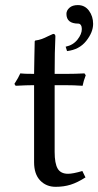

<svg xmlns="http://www.w3.org/2000/svg" viewBox="-20 -718 383 748"><path d="M283.2 -698.2Q310.5 -698.2 326.7 -676.3Q342.8 -654.3 342.8 -625Q342.8 -592.3 315.7 -558.3Q288.6 -524.4 241.2 -519L235.8 -536.1Q264.6 -542 281.7 -563.5Q298.8 -585 298.8 -605Q298.8 -614.7 294.9 -620.4Q291 -626 285.2 -626Q238.8 -626 238.8 -664.1Q238.8 -677.2 250.5 -687.7Q262.2 -698.2 283.2 -698.2ZM112.8 -430.2Q112.8 -460.4 114 -500Q115.2 -539.6 115.2 -557.1L117.2 -560.1Q131.8 -562 143.1 -566.2Q154.3 -570.3 166.7 -576.7Q179.2 -583 187 -585.9Q195.8 -585.9 195.8 -576.2Q192.9 -518.1 192.9 -430.2H238.8Q272.9 -430.2 309.1 -432.1L314 -424.8Q305.2 -401.9 301.8 -383.8Q269 -386.2 230 -386.2H192.9V-126Q192.9 -81.5 204.6 -61.3Q216.3 -41 245.1 -41Q264.6 -41 300.8 -51.8L313 -26.9Q281.7 -6.8 255.1 1.5Q228.5 9.8 196.8 9.8Q160.2 9.8 136.5 -14.9Q112.8 -39.6 112.8 -85.9V-386.2Q84 -386.2 41 -383.8L36.1 -391.1Q52.2 -416 59.1 -432.1Q71.3 -430.2 112.8 -430.2Z"/></svg>

Font: Linear Smooth
Style: Regular
Weight: 400
Designer: Philipp H. Poll, Flanker
Foundry: Philipp H. Poll, reworked by Flanker
Version: Version 1.061 | FøM Fix